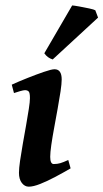

<svg xmlns="http://www.w3.org/2000/svg" viewBox="-20 -679 386 717"><path d="M243.7 -50.3Q215.3 -33.7 185.8 -18.1Q156.2 -2.4 130.4 7.8Q104.5 18.1 87.4 18.1Q72.3 18.1 61.5 4.2Q50.8 -9.8 50.8 -33.7Q50.8 -49.8 54.9 -78.6Q59.1 -107.4 65.2 -142.1Q71.3 -176.8 77.4 -210.9Q83.5 -245.1 87.6 -272.2Q91.8 -299.3 91.8 -312.5Q91.8 -333 86.9 -337.6Q82 -342.3 73.2 -342.3Q67.9 -342.3 54.9 -338.6Q42 -335 32.2 -331.5L23.9 -362.8Q49.3 -374.5 82.5 -387.7Q115.7 -400.9 144 -410.6Q172.4 -420.4 183.6 -420.4Q210.4 -420.4 210.4 -382.3Q210.4 -366.7 206.1 -337.6Q201.7 -308.6 195.3 -273.2Q189 -237.8 182.4 -202.4Q175.8 -167 171.6 -137.9Q167.5 -108.9 167.5 -93.3Q167.5 -66.4 180.7 -66.4Q194.3 -66.4 205.6 -69.8Q216.8 -73.2 234.9 -81.5ZM335.9 -640.6 346.2 -613.3 176.8 -457Q157.2 -462.9 145.5 -480L249.5 -658.7Q257.3 -658.2 276.1 -654.8Q294.9 -651.4 313 -647.5Q331.1 -643.6 335.9 -640.6Z"/></svg>

Font: Dai Banna SIL SemiBold
Style: Italic
Weight: 600
Italic angle: -11°
Designer: Victor Gaultney
Foundry: SIL International
Version: Version 4.000